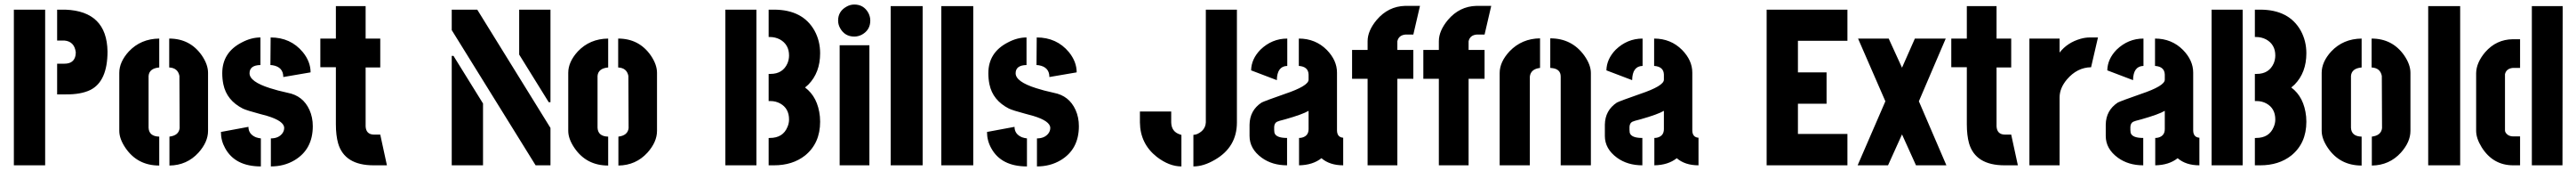

<svg xmlns="http://www.w3.org/2000/svg" viewBox="-20 -726 11337 751"><path d="M41 0V-683.6H178.7V0ZM231.4 -311.5V-446.3H263.7Q305.7 -446.3 312.5 -483.4Q313.5 -489.3 313.5 -496.1Q307.6 -543.9 263.7 -547.9H231.4V-683.6H267.6Q450.2 -676.8 453.1 -500Q453.1 -369.1 377.9 -331.1Q335.9 -310.5 267.6 -311.5Q264.6 -311.5 231.4 -311.5Z M504.9 -151.4V-406.2Q504.9 -454.1 546.9 -500Q599.6 -555.7 680.7 -556.6V-429.7Q636.7 -425.8 633.8 -392.6V-165Q635.7 -127 680.7 -126V1Q585 1 532.2 -76.2Q504.9 -116.2 504.9 -151.4ZM725.6 1V-126Q766.6 -130.9 770.5 -163.1L769.5 -392.6Q762.7 -427.7 724.6 -429.7V-556.6Q816.4 -556.6 868.2 -482.4Q895.5 -442.4 895.5 -406.2V-151.4Q895.5 -102.5 853.5 -55.7Q802.7 0 725.6 1Z M952.1 -146.5 1073.2 -168.9Q1073.2 -136.7 1106.4 -123Q1118.2 -119.1 1127.9 -118.2V4.9Q1014.6 4.9 970.7 -75.2Q952.1 -108.4 952.1 -146.5ZM958 -404.3Q958 -495.1 1043 -539.1Q1085 -561.5 1126 -561.5V-440.4Q1078.1 -439.5 1078.1 -404.3Q1078.1 -367.2 1168 -338.9Q1201.2 -328.1 1246.1 -318.4Q1313.5 -305.7 1341.8 -243.2Q1356.4 -210.9 1356.4 -171.9Q1356.4 -70.3 1276.4 -22.5Q1230.5 4.9 1171.9 4.9V-118.2Q1206.1 -118.2 1222.7 -140.6Q1230.5 -151.4 1230.5 -164.1Q1230.5 -194.3 1156.2 -216.8Q1144.5 -219.7 1120.1 -226.6Q1068.4 -240.2 1048.8 -249Q977.5 -285.2 962.9 -355.5Q958 -378.9 958 -404.3ZM1169.9 -440.4 1170.9 -561.5Q1258.8 -561.5 1312.5 -497.1Q1346.7 -455.1 1346.7 -408.2L1226.6 -387.7Q1226.6 -431.6 1179.7 -439.5Q1173.8 -440.4 1169.9 -440.4Z M1389.6 -430.7V-556.6H1458V-699.2H1588.9V-556.6H1653.3V-429.7H1588.9V-170.9Q1590.8 -135.7 1625 -134.8H1653.3L1682.6 0H1624Q1496.1 0 1467.8 -96.7Q1458 -131.8 1458 -180.7V-430.7Z M1967.8 0V-480.5H1975.6L2105.5 -271.5V0ZM1967.8 -593.8V-683.6H2080.1L2402.3 -164.1V0H2336.9ZM2264.6 -486.3V-683.6H2402.3V-277.3H2394.5Z M2480.5 -151.4V-406.2Q2480.5 -454.1 2522.5 -500Q2575.2 -555.7 2656.2 -556.6V-429.7Q2612.3 -425.8 2609.4 -392.6V-165Q2611.3 -127 2656.2 -126V1Q2560.5 1 2507.8 -76.2Q2480.5 -116.2 2480.5 -151.4ZM2701.2 1V-126Q2742.2 -130.9 2746.1 -163.1L2745.1 -392.6Q2738.3 -427.7 2700.2 -429.7V-556.6Q2792 -556.6 2843.8 -482.4Q2871.1 -442.4 2871.1 -406.2V-151.4Q2871.1 -102.5 2829.1 -55.7Q2778.3 0 2701.2 1Z M3171.9 0V-683.6H3308.6V0ZM3362.3 0V-120.1H3367.2Q3425.8 -120.1 3445.3 -168.9Q3452.1 -184.6 3452.1 -201.2Q3452.1 -250 3413.1 -271.5Q3393.6 -282.2 3370.1 -282.2H3362.3V-401.4H3370.1Q3424.8 -401.4 3445.3 -448.2Q3452.1 -464.8 3452.1 -482.4Q3452.1 -530.3 3412.1 -552.7Q3391.6 -563.5 3367.2 -563.5H3362.3V-683.6H3385.7Q3512.7 -683.6 3564.5 -590.8Q3588.9 -545.9 3588.9 -492.2Q3588.9 -407.2 3537.1 -354.5Q3529.3 -347.7 3522.5 -341.8Q3579.1 -299.8 3587.9 -213.9Q3588.9 -202.1 3588.9 -191.4Q3588.9 -96.7 3522.5 -43Q3467.8 0 3385.7 0Z M3668 -635.7Q3668 -675.8 3704.1 -696.3Q3720.7 -706.1 3739.3 -706.1Q3780.3 -706.1 3800.8 -669.9Q3809.6 -653.3 3809.6 -635.7Q3809.6 -594.7 3773.4 -574.2Q3756.8 -565.4 3739.3 -565.4Q3697.3 -565.4 3676.8 -602.5Q3668 -618.2 3668 -635.7ZM3674.8 0V-527.3H3805.7V0Z M3899.4 0V-699.2H4040V0Z M4122.1 0V-699.2H4262.7V0Z M4323.2 -146.5 4444.3 -168.9Q4444.3 -136.7 4477.5 -123Q4489.3 -119.1 4499 -118.2V4.9Q4385.7 4.9 4341.8 -75.2Q4323.2 -108.4 4323.2 -146.5ZM4329.1 -404.3Q4329.1 -495.1 4414.1 -539.1Q4456.1 -561.5 4497.1 -561.5V-440.4Q4449.2 -439.5 4449.2 -404.3Q4449.2 -367.2 4539.1 -338.9Q4572.3 -328.1 4617.2 -318.4Q4684.6 -305.7 4712.9 -243.2Q4727.5 -210.9 4727.5 -171.9Q4727.5 -70.3 4647.5 -22.5Q4601.6 4.9 4543 4.9V-118.2Q4577.1 -118.2 4593.8 -140.6Q4601.6 -151.4 4601.6 -164.1Q4601.6 -194.3 4527.3 -216.8Q4515.6 -219.7 4491.2 -226.6Q4439.5 -240.2 4419.9 -249Q4348.6 -285.2 4334 -355.5Q4329.1 -378.9 4329.1 -404.3ZM4541 -440.4 4542 -561.5Q4629.9 -561.5 4683.6 -497.1Q4717.8 -455.1 4717.8 -408.2L4597.7 -387.7Q4597.7 -431.6 4550.8 -439.5Q4544.9 -440.4 4541 -440.4Z M4996.1 -188.5V-236.3H5133.8V-188.5Q5134.8 -147.5 5171.9 -135.7Q5175.8 -133.8 5178.7 -133.8V4.9Q5125 4.9 5070.3 -37.1Q4997.1 -94.7 4996.1 -188.5ZM5231.4 4.9V-133.8Q5249 -133.8 5268.6 -150.4Q5285.2 -166 5286.1 -188.5V-683.6H5422.9V-188.5Q5422.9 -80.1 5326.2 -24.4Q5276.4 4.9 5231.4 4.9Z M5478.5 -128.9Q5478.5 -72.3 5532.2 -33.2Q5578.1 0 5643.6 0V-120.1Q5593.8 -120.1 5587.9 -143.6Q5586.9 -149.4 5586.9 -155.3V-168.9Q5587.9 -185.5 5599.6 -191.4Q5604.5 -194.3 5635.7 -202.1Q5711.9 -223.6 5738.3 -239.3V-159.2Q5738.3 -129.9 5710.9 -122.1Q5704.1 -120.1 5696.3 -120.1V0Q5756.8 -1 5794.9 -31.2Q5831.1 0 5890.6 0V-121.1Q5864.3 -123 5863.3 -152.3V-407.2Q5863.3 -460.9 5818.4 -506.8Q5768.6 -556.6 5695.3 -556.6V-436.5Q5737.3 -433.6 5738.3 -398.4V-376Q5738.3 -348.6 5633.8 -313.5Q5543.9 -282.2 5531.2 -275.4Q5479.5 -241.2 5478.5 -178.7ZM5485.4 -417 5598.6 -374Q5599.6 -435.5 5644.5 -436.5V-556.6Q5577.1 -556.6 5526.4 -507.8Q5486.3 -466.8 5485.4 -417Z M5929.7 -379.9V-506.8H5998V-544.9Q5998 -590.8 6038.1 -638.7Q6088.9 -698.2 6163.1 -700.2H6228.5L6199.2 -574.2H6164.1Q6134.8 -571.3 6128.9 -544.9V-506.8H6199.2V-379.9H6128.9V0H5998V-379.9Z M6243.2 -379.9V-506.8H6311.5V-544.9Q6311.5 -590.8 6351.6 -638.7Q6402.3 -698.2 6476.6 -700.2H6542L6512.7 -574.2H6477.5Q6448.2 -571.3 6442.4 -544.9V-506.8H6512.7V-379.9H6442.4V0H6311.5V-379.9Z M6579.1 0V-405.3Q6579.1 -454.1 6623 -501Q6676.8 -556.6 6756.8 -557.6V-427.7Q6715.8 -422.9 6711.9 -389.6V0ZM6801.8 -427.7V-557.6Q6896.5 -557.6 6951.2 -482.4Q6980.5 -441.4 6980.5 -405.3V0H6847.7V-389.6Q6847.7 -421.9 6811.5 -426.8Q6806.6 -427.7 6801.8 -427.7Z M7042 -128.9Q7042 -72.3 7095.7 -33.2Q7141.6 0 7207 0V-120.1Q7157.2 -120.1 7151.4 -143.6Q7150.4 -149.4 7150.4 -155.3V-168.9Q7151.4 -185.5 7163.1 -191.4Q7168 -194.3 7199.2 -202.1Q7275.4 -223.6 7301.8 -239.3V-159.2Q7301.8 -129.9 7274.4 -122.1Q7267.6 -120.1 7259.8 -120.1V0Q7320.3 -1 7358.4 -31.2Q7394.5 0 7454.1 0V-121.1Q7427.7 -123 7426.8 -152.3V-407.2Q7426.8 -460.9 7381.8 -506.8Q7332 -556.6 7258.8 -556.6V-436.5Q7300.8 -433.6 7301.8 -398.4V-376Q7301.8 -348.6 7197.3 -313.5Q7107.4 -282.2 7094.7 -275.4Q7043 -241.2 7042 -178.7ZM7048.8 -417 7162.1 -374Q7163.1 -435.5 7208 -436.5V-556.6Q7140.6 -556.6 7089.8 -507.8Q7049.8 -466.8 7048.8 -417Z M7753.9 0V-683.6H8109.4V-546.9H7891.6V-408.2H8017.6V-270.5H7891.6V-137.7H8109.4V0Z M8154.3 0 8276.4 -281.2 8156.2 -556.6H8291L8349.6 -428.7L8406.2 -556.6H8542L8423.8 -281.2L8544.9 0H8411.1L8349.6 -135.7L8288.1 0Z M8566.4 -430.7V-556.6H8634.8V-699.2H8765.6V-556.6H8830.1V-429.7H8765.6V-170.9Q8767.6 -135.7 8801.8 -134.8H8830.1L8859.4 0H8800.8Q8672.9 0 8644.5 -96.7Q8634.8 -131.8 8634.8 -180.7V-430.7Z M8910.2 0V-556.6H9043V-495.1Q9077.1 -539.1 9135.7 -555.7Q9156.2 -561.5 9176.8 -561.5H9211.9L9181.6 -430.7Q9120.1 -429.7 9075.2 -377Q9043 -338.9 9043 -297.9V0Z M9246.1 -128.9Q9246.1 -72.3 9299.8 -33.2Q9345.7 0 9411.1 0V-120.1Q9361.3 -120.1 9355.5 -143.6Q9354.5 -149.4 9354.5 -155.3V-168.9Q9355.5 -185.5 9367.2 -191.4Q9372.1 -194.3 9403.3 -202.1Q9479.5 -223.6 9505.9 -239.3V-159.2Q9505.9 -129.9 9478.5 -122.1Q9471.7 -120.1 9463.9 -120.1V0Q9524.4 -1 9562.5 -31.2Q9598.6 0 9658.2 0V-121.1Q9631.8 -123 9630.9 -152.3V-407.2Q9630.9 -460.9 9585.9 -506.8Q9536.1 -556.6 9462.9 -556.6V-436.5Q9504.9 -433.6 9505.9 -398.4V-376Q9505.9 -348.6 9401.4 -313.5Q9311.5 -282.2 9298.8 -275.4Q9247.1 -241.2 9246.1 -178.7ZM9252.9 -417 9366.2 -374Q9367.2 -435.5 9412.1 -436.5V-556.6Q9344.7 -556.6 9293.9 -507.8Q9253.9 -466.8 9252.9 -417Z M9711.9 0V-683.6H9848.6V0ZM9902.3 0V-120.1H9907.2Q9965.8 -120.1 9985.4 -168.9Q9992.2 -184.6 9992.2 -201.2Q9992.2 -250 9953.1 -271.5Q9933.6 -282.2 9910.2 -282.2H9902.3V-401.4H9910.2Q9964.8 -401.4 9985.4 -448.2Q9992.2 -464.8 9992.2 -482.4Q9992.2 -530.3 9952.1 -552.7Q9931.6 -563.5 9907.2 -563.5H9902.3V-683.6H9925.8Q10052.7 -683.6 10104.5 -590.8Q10128.9 -545.9 10128.9 -492.2Q10128.9 -407.2 10077.1 -354.5Q10069.3 -347.7 10062.5 -341.8Q10119.1 -299.8 10127.9 -213.9Q10128.9 -202.1 10128.9 -191.4Q10128.9 -96.7 10062.5 -43Q10007.8 0 9925.8 0Z M10196.3 -151.4V-406.2Q10196.3 -454.1 10238.3 -500Q10291 -555.7 10372.1 -556.6V-429.7Q10328.1 -425.8 10325.2 -392.6V-165Q10327.1 -127 10372.1 -126V1Q10276.4 1 10223.6 -76.2Q10196.3 -116.2 10196.3 -151.4ZM10417 1V-126Q10458 -130.9 10461.9 -163.1L10460.9 -392.6Q10454.1 -427.7 10416 -429.7V-556.6Q10507.8 -556.6 10559.6 -482.4Q10586.9 -442.4 10586.9 -406.2V-151.4Q10586.9 -102.5 10544.9 -55.7Q10494.1 0 10417 1Z M10665 0V-699.2H10805.7V0Z M10876 -151.4V-405.3Q10877 -451.2 10916 -497.1Q10964.8 -552.7 11037.1 -553.7H11069.3V-427.7H11037.1Q11008.8 -424.8 11002.9 -400.4V-153.3Q11002.9 -142.6 11016.6 -132.8Q11026.4 -127 11039.1 -127H11069.3V0H11039.1Q10950.2 0 10900.4 -79.1Q10876 -118.2 10876 -151.4ZM11121.1 0V-699.2H11256.8L11255.9 0Z"/></svg>

Font: Post No Bills Jaffna ExtraBold
Style: Regular
Weight: 800
Designer: Kosala Senevirathne, Siva Puranthara, Lasantha Premarathna, Tharique Azeez
Foundry: Mooniak
Version: Version 1.220 ; ttfautohint (v1.6)